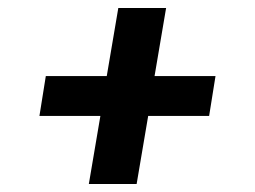

<svg xmlns="http://www.w3.org/2000/svg" viewBox="-20 -581 640 482"><path d="M323 -119H203L232 -290H79L95 -390H248L277 -561H397L368 -390H521L505 -290H352Z"/></svg>

Font: Iosevka Etoile
Style: Bold Italic
Weight: 700
Italic angle: -9°
Designer: Belleve Invis
Foundry: Belleve Invis
Version: Version 28.1.0; ttfautohint (v1.8.4)